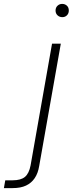

<svg xmlns="http://www.w3.org/2000/svg" viewBox="-131 -745 373 985"><path d="M-111 220 -104 180H-66Q-24 180 -3 162.5Q18 145 26 103L136 -521H181L70 107Q64 144 47 169Q30 194 2.5 207Q-25 220 -66 220ZM189 -657Q174 -657 164 -666.5Q154 -676 154 -691Q154 -706 164 -715.5Q174 -725 188 -725Q202 -725 212 -716Q222 -707 222 -691Q222 -676 212.5 -666.5Q203 -657 189 -657Z"/></svg>

Font: DM Sans 10pt ExtraLight
Style: Italic
Weight: 250
Italic angle: -10°
Version: Version 4.004;gftools[0.9.30]